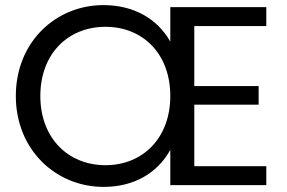

<svg xmlns="http://www.w3.org/2000/svg" viewBox="-20 -725 1125 752"><path d="M741 -623H1023V-697H647V-562C595 -654 501 -705 385 -705C198 -705 42 -560 42 -349C42 -140 197 7 386 7C501 7 595 -44 647 -138V0H1023V-74H741V-315H993V-388H741ZM138 -349C138 -515 247 -620 393 -620C539 -620 647 -515 647 -349C647 -184 539 -78 393 -78C247 -78 138 -184 138 -349Z"/></svg>

Font: Malmofest
Style: Regular
Weight: 400
Designer: Jonny Pinhorn (Poppins), Kolossal
Version: Version 1.004;Glyphs 3.1.2 (3151)